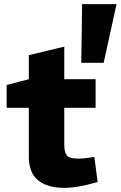

<svg xmlns="http://www.w3.org/2000/svg" viewBox="-20 -898 582 926"><path d="M290 8Q209 8 164 -28Q119 -64 119 -145V-378H12V-488L119 -516V-632L290 -673V-516H441V-378H290V-199Q290 -166 301.5 -149.5Q313 -133 357 -133Q369 -133 381 -134Q393 -135 407 -137L435 -141L451 -20L428 -14Q393 -4 357.5 2Q322 8 290 8ZM372 -595 376 -878H542L480 -595Z"/></svg>

Font: REM
Style: Bold
Weight: 700
Designer: Octavio Pardo
Foundry: Ashler Design
Version: Version 1.005;gftools[0.9.28]